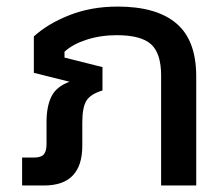

<svg xmlns="http://www.w3.org/2000/svg" viewBox="-20 -570 687 590"><path d="M47.9 0V-85.9H85Q106 -85.9 114.5 -95.5Q123 -105 123 -127.9V-194.8Q123 -243.2 138.2 -273.7Q153.3 -304.2 193.8 -318.8L84 -346.2V-458Q127.4 -497.6 194.1 -523.7Q260.7 -549.8 341.8 -549.8Q460.9 -549.8 522 -498Q583 -446.3 583 -335V0H475.1V-337.9Q475.1 -406.2 444.1 -434.1Q413.1 -461.9 338.9 -461.9Q289.1 -461.9 246.1 -448Q203.1 -434.1 178.2 -411.1V-393.1L294.9 -363.8V-292Q257.8 -280.8 245.4 -260.3Q232.9 -239.7 232.9 -193.8V-122.1Q232.9 0 115.2 0Z"/></svg>

Font: Kanit
Style: Regular
Weight: 400
Designer: Katatrad Team
Foundry: CadsonDemak
Version: Version 1.000;PS 001.000;hotconv 1.0.88;makeotf.lib2.5.64775